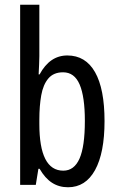

<svg xmlns="http://www.w3.org/2000/svg" viewBox="-20 -780 502 810"><path d="M146 -543Q146 -527 145 -508Q144 -489 143 -466H147Q190 -546 264 -546Q341 -546 381 -475.5Q421 -405 421 -269Q421 -135 381 -62.5Q341 10 267 10Q229 10 199.5 -9Q170 -28 147 -68H142L131 0H65V-760H146ZM246 -475Q206 -475 184 -449Q162 -423 154 -378Q146 -333 146 -276V-257Q146 -60 247 -60Q293 -60 315.5 -111Q338 -162 338 -270Q338 -372 316 -423.5Q294 -475 246 -475Z"/></svg>

Font: Noto Sans Khmer UI ExtraCondensed
Style: Regular
Weight: 400
Width: 2
Designer: Danh Hong and the Monotype Design Team
Foundry: Monotype Imaging Inc.
Version: Version 2.002; ttfautohint (v1.8.4.7-5d5b)